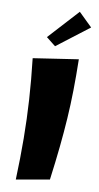

<svg xmlns="http://www.w3.org/2000/svg" viewBox="-113 -1099 598 1165"><g transform="rotate(10 186.0 -517.0)"><path d="M74 18Q79 -116 78 -236Q77 -356 69.5 -475Q62 -594 47 -725L324 -767Q326 -664 324.5 -575.5Q323 -487 317.5 -402Q312 -317 302.5 -224Q293 -131 278 -18ZM168 -820 110 -866 280 -1052 364 -970Z"/></g></svg>

Font: Marhey Light
Style: Regular
Weight: 300
Designer: Nur Syamsi & Bustanul Arifin
Foundry: Namelatype
Version: Version 1.000